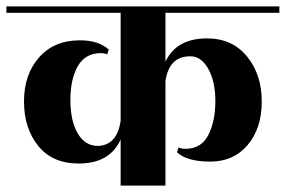

<svg xmlns="http://www.w3.org/2000/svg" viewBox="-40 -580 893 600"><path d="M266 -124Q326 -126 337 -203V-540H-20V-560H833V-540H477V-387Q511 -460 607 -460Q686 -460 732 -403.5Q778 -347 778 -263Q778 -179 734 -127Q690 -75 617.5 -75Q545 -75 513 -104L518 -119Q526 -115 542 -115Q590 -116 611.5 -159Q633 -202 633 -264Q633 -326 610.5 -365.5Q588 -405 554 -404Q488 -404 477 -326V0H337V-144Q303 -69 206 -69Q124 -69 79.5 -124Q35 -179 35 -263Q35 -347 82 -400.5Q129 -454 210 -454Q268 -454 300 -425L295 -410Q287 -414 273 -414Q226 -413 203 -373Q180 -333 180 -267.5Q180 -202 203 -163Q226 -124 266 -124Z"/></svg>

Font: Rozha One
Style: Regular
Weight: 400
Designer: Tim Donaldson, Indian Type Foundry
Foundry: Indian Type Foundry
Version: Version 1.301;PS 1.0;hotconv 1.0.78;makeotf.lib2.5.61930; tt